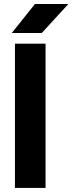

<svg xmlns="http://www.w3.org/2000/svg" viewBox="-20 -921 355 941"><path d="M53.2 -707H203.2V0H53.2ZM151.2 -901.4H315.2L184.6 -759.2H37.8Z"/></svg>

Font: 寒蝉端黑体 Light
Style: Regular
Weight: 300
Designer: ChillDuanSans {Warren2060}; 
Source Han Sans {Ryoko NISHIZUKA 西塚涼子 (kana, bopomofo & ideographs); Paul D. Hunt (Latin, G
Foundry: ChillType&Adobe
Version: Version 1.300;Glyphs 3.3 (3306)